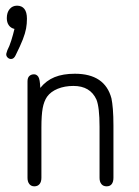

<svg xmlns="http://www.w3.org/2000/svg" viewBox="-20 -649 489 677"><path d="M31 -547Q26 -526 19.5 -505.5Q13 -485 6 -472Q4 -465 3 -462.5Q2 -460 2 -457Q2 -451 7 -446Q12 -441 19 -441Q29 -441 35 -454Q52 -488 60.5 -510Q69 -532 72 -548.5Q75 -565 75 -583Q75 -606 66 -617.5Q57 -629 40 -629Q24 -629 14 -617Q4 -605 4 -585Q4 -570 11 -560Q18 -550 31 -547ZM122 -339Q121 -370 115 -378.5Q109 -387 100 -387Q90 -387 83.5 -381Q77 -375 77 -362V-22Q77 -8 83.5 0Q90 8 101 8Q113 8 119.5 0Q126 -8 126 -22V-199Q126 -243 130.5 -267.5Q135 -292 146 -308Q159 -326 183.5 -336Q208 -346 239 -346Q298 -346 320 -298Q331 -271 331 -202V-22Q331 -8 337.5 0Q344 8 356 8Q368 8 374 0Q380 -8 380 -22V-206Q380 -240 378 -264Q376 -288 373 -302Q350 -389 244 -389Q202 -389 172.5 -377Q143 -365 122 -339Z"/></svg>

Font: Beiruti Light
Style: Regular
Weight: 300
Designer: Arlette Boutros
Foundry: Boutros
Version: Version 1.41